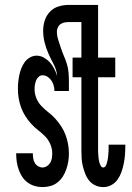

<svg xmlns="http://www.w3.org/2000/svg" viewBox="-20 -755 540 783"><path d="M153 8Q137 8 121.5 3.5Q106 -1 93 -10.5Q80 -20 71 -33.5Q62 -47 56.5 -62.5Q51 -78 48.5 -94Q46 -110 46 -127V-130H114V-128Q114 -119 115.5 -109Q117 -99 122 -90.5Q127 -82 135.5 -77Q144 -72 153 -72Q163 -72 171.5 -77.5Q180 -83 185 -91.5Q190 -100 191.5 -110Q193 -120 193 -130Q193 -149 185 -167.5Q177 -186 163.5 -199.5Q150 -213 135 -224.5Q120 -236 106.5 -251Q93 -266 83 -282Q73 -298 66 -317Q59 -336 56 -355Q53 -374 53 -393Q53 -408 54.5 -422Q56 -436 59 -450Q62 -464 67.5 -477.5Q73 -491 81 -502Q89 -513 102 -520.5Q115 -528 129 -528Q145 -528 159 -520Q173 -512 183.5 -500.5Q194 -489 201 -475Q208 -461 213 -445Q211 -470 199.5 -491.5Q188 -513 178 -535.5Q168 -558 162 -581.5Q156 -605 156 -630Q156 -651 162.5 -671.5Q169 -692 184 -707.5Q199 -723 219.5 -729Q240 -735 261 -735H346V-665H261Q252 -665 243.5 -663.5Q235 -662 227.5 -657Q220 -652 216 -643.5Q212 -635 212 -627Q212 -609 217.5 -592.5Q223 -576 228.5 -559Q234 -542 241 -526Q248 -510 253 -493.5Q258 -477 259.5 -459Q261 -441 261 -424V-384H202Q202 -395 199 -406Q196 -417 190 -426Q184 -435 174.5 -441.5Q165 -448 154 -448Q145 -448 138 -442Q131 -436 127.5 -427.5Q124 -419 122.5 -410Q121 -401 121 -392Q121 -372 128.5 -354Q136 -336 149.5 -322Q163 -308 178 -296.5Q193 -285 206 -270.5Q219 -256 229.5 -240Q240 -224 247 -205.5Q254 -187 257.5 -168Q261 -149 261 -130Q261 -113 258.5 -97Q256 -81 250.5 -65Q245 -49 236.5 -35.5Q228 -22 215 -11.5Q202 -1 186 3.5Q170 8 153 8ZM401 8Q385 8 370 1.5Q355 -5 344.5 -17.5Q334 -30 328 -45.5Q322 -61 318 -76.5Q314 -92 313 -108Q312 -124 312 -141V-440H276V-520H312V-735H380V-520H450V-440H380V-141Q380 -134 380.5 -127.5Q381 -121 381.5 -115Q382 -109 383 -102.5Q384 -96 386 -90Q388 -84 391.5 -78Q395 -72 401 -72Q407 -72 410.5 -77.5Q414 -83 415.5 -89Q417 -95 418.5 -101Q420 -107 420.5 -112.5Q421 -118 421.5 -124Q422 -130 422.5 -136Q423 -142 423 -148Q423 -154 423 -160V-165H491V-156Q491 -138 489.5 -121Q488 -104 484.5 -87Q481 -70 475.5 -54Q470 -38 460 -23.5Q450 -9 434.5 -0.5Q419 8 401 8Z"/></svg>

Font: Iosevka Term Medium
Style: Regular
Weight: 500
Monospace: yes
Designer: Belleve Invis
Foundry: Belleve Invis
Version: Version 26.3.1